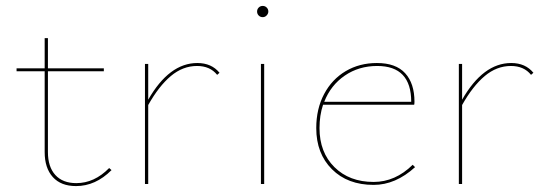

<svg xmlns="http://www.w3.org/2000/svg" viewBox="-20 -622 1847 649"><path d="M357 -47Q303 7 237 7Q186 7 158.5 -23.5Q131 -54 131 -108V-381H36V-391H131V-493H142V-391H331V-381H142V-108Q142 -58 167 -30.5Q192 -3 238 -3Q299 -3 349 -54Z M722 -376 714 -369Q690 -399 646 -399Q598 -399 557.5 -365Q517 -331 481 -267V0H470V-406H481V-285Q552 -409 647 -409Q695 -409 722 -376Z M862 -406H873V0H862ZM849 -583Q849 -591 854.5 -596.5Q860 -602 868 -602Q876 -602 881.5 -596.5Q887 -591 887 -583Q887 -576 881.5 -570Q876 -564 868 -564Q860 -564 854.5 -569.5Q849 -575 849 -583Z M1383 -57Q1317 3 1243 3Q1155 3 1102 -50Q1049 -103 1049 -189Q1049 -254 1075.5 -304Q1102 -354 1148.5 -381.5Q1195 -409 1254 -409Q1318 -409 1349.5 -374.5Q1381 -340 1381 -278Q1381 -271 1380 -268H1072Q1060 -232 1060 -189Q1060 -107 1110.5 -57Q1161 -7 1243 -7Q1316 -7 1375 -65ZM1076 -278H1370Q1370 -399 1255 -399Q1193 -399 1145.5 -366.5Q1098 -334 1076 -278Z M1783 -376 1775 -369Q1751 -399 1707 -399Q1659 -399 1618.5 -365Q1578 -331 1542 -267V0H1531V-406H1542V-285Q1613 -409 1708 -409Q1756 -409 1783 -376Z"/></svg>

Font: Ysabeau Hairline
Style: Regular
Weight: 100
Designer: Christian Thalmann (Catharsis Fonts)
Version: Version 0.003